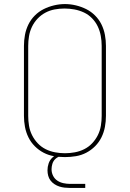

<svg xmlns="http://www.w3.org/2000/svg" viewBox="-20 -766 640 946"><path d="M300 8Q273 8 246 3.5Q219 -1 195 -13.5Q171 -26 151.5 -45.5Q132 -65 120 -89.5Q108 -114 103 -141Q98 -168 98 -195V-540Q98 -567 103 -594Q108 -621 120 -645.5Q132 -670 151.5 -689.5Q171 -709 195 -721Q219 -733 246 -739.5Q273 -746 300 -746Q327 -746 354 -739.5Q381 -733 405 -721Q429 -709 448.5 -689.5Q468 -670 480 -645.5Q492 -621 497 -594Q502 -567 502 -540V-195Q502 -168 497 -141Q492 -114 480 -89.5Q468 -65 448.5 -45.5Q429 -26 405 -13.5Q381 -1 354 3.5Q327 8 300 8ZM300 -11Q324 -11 348.5 -15.5Q373 -20 395 -31Q417 -42 434 -60Q451 -78 462 -100Q473 -122 477 -146.5Q481 -171 481 -195V-540Q481 -565 476.5 -589.5Q472 -614 461.5 -636Q451 -658 433.5 -676Q416 -694 393.5 -704.5Q371 -715 346.5 -719.5Q322 -724 298 -724Q273 -724 249 -719.5Q225 -715 203.5 -703.5Q182 -692 165 -674Q148 -656 137.5 -634Q127 -612 123 -588Q119 -564 119 -540V-195Q119 -171 123 -146.5Q127 -122 138 -100Q149 -78 166 -60Q183 -42 205 -31Q227 -20 251.5 -15.5Q276 -11 300 -11ZM325 160Q312 160 298.5 158.5Q285 157 272.5 153Q260 149 248.5 141.5Q237 134 229 123.5Q221 113 217.5 100Q214 87 214 73Q214 56 219.5 39.5Q225 23 237.5 11Q250 -1 266.5 -6Q283 -11 300 -11V0Q287 0 274 4.5Q261 9 251.5 18.5Q242 28 238 41.5Q234 55 234 68Q234 85 241.5 100Q249 115 262.5 124Q276 133 292.5 136.5Q309 140 325 140H400V160Z"/></svg>

Font: Iosevka Slab Thin Extended
Style: Regular
Weight: 100
Width: 7
Monospace: yes
Designer: Belleve Invis
Foundry: Belleve Invis
Version: Version 11.1.1; ttfautohint (v1.8.3)